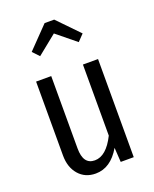

<svg xmlns="http://www.w3.org/2000/svg" viewBox="-148 -871 774 967"><g transform="rotate(-20 239.0 -388.0)"><path d="M133.8 -639.2 101.1 -673.8 211.9 -788.1H263.2L374 -673.8L340.8 -639.2L237.8 -723.1ZM402.8 -525.9V0H333L328.1 -77.1Q275.9 12.2 195.8 12.2Q139.2 12.2 105 -27.1Q70.8 -66.4 70.8 -129.9V-525.9H151.9V-138.2Q151.9 -51.8 213.9 -51.8Q275.4 -51.8 321.8 -145V-525.9Z"/></g></svg>

Font: Fira Sans Compressed Book
Style: Regular
Weight: 350
Width: 1
Designer: Carrois Corporate & Edenspiekermann AG
Foundry: Carrois Corporate GbR & Edenspiekermann AG
Version: Version 4.203;PS 004.203;hotconv 1.0.88;makeotf.lib2.5.64775